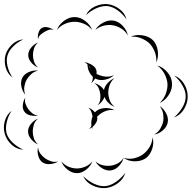

<svg xmlns="http://www.w3.org/2000/svg" viewBox="-100 -838 977 979"><path d="M338 -760Q352 -790 384 -805Q416 -820 449 -817Q481 -813 509 -792Q537 -771 545 -739Q527 -766 500.5 -785Q474 -804 448 -807Q421 -809 391.5 -796Q362 -783 338 -760ZM190 -685Q200 -712 226 -731.5Q252 -751 280 -751Q308 -751 334 -731.5Q360 -712 370 -685Q352 -707 327.5 -717Q303 -727 280 -727Q257 -727 232.5 -717Q208 -707 190 -685ZM386 -685Q399 -708 426 -722.5Q453 -737 479 -733Q506 -728 526.5 -705.5Q547 -683 552 -657Q539 -680 517.5 -693Q496 -706 475 -709Q455 -713 430.5 -707.5Q406 -702 386 -685ZM94 -637Q91 -652 96 -670Q101 -688 113 -695Q126 -703 144.5 -698.5Q163 -694 174 -685Q160 -690 148 -685.5Q136 -681 126 -675Q116 -669 106 -660.5Q96 -652 94 -637ZM567 -651Q593 -663 626 -658Q659 -653 680 -633Q700 -612 704.5 -579Q709 -546 697 -520Q699 -549 689 -574Q679 -599 663 -616Q646 -632 621 -642.5Q596 -653 567 -651ZM-36 -443Q-62 -461 -71 -494Q-80 -527 -72 -558Q-63 -588 -38 -611.5Q-13 -635 19 -637Q-10 -624 -32.5 -601.5Q-55 -579 -62 -555Q-69 -530 -61.5 -499.5Q-54 -469 -36 -443ZM94 -494Q75 -501 59.5 -519Q44 -537 44 -557Q44 -578 59.5 -596Q75 -614 94 -621Q79 -608 73.5 -591Q68 -574 68 -557Q68 -541 73.5 -524Q79 -507 94 -494ZM330 -520Q338 -520 346 -518V-520L347 -517Q361 -513 374 -503.5Q387 -494 391 -481Q394 -472 392 -461Q396 -459 399 -458Q416 -450 437.5 -447.5Q459 -445 481 -455Q464 -438 437 -432Q410 -426 389 -436L385 -438Q377 -423 365 -414Q370 -422 372 -430.5Q374 -439 373 -447Q347 -472 346 -510Q339 -517 330 -520ZM351 -505Q356 -495 363 -486Q358 -497 351 -505ZM702 -504Q731 -496 753.5 -469.5Q776 -443 777 -413Q779 -383 760.5 -354Q742 -325 714 -313Q736 -334 745.5 -360.5Q755 -387 754 -411Q752 -436 739 -461Q726 -486 702 -504ZM29 -355Q14 -372 9 -397Q4 -422 14 -442Q24 -461 48 -471Q72 -481 94 -478Q73 -473 58.5 -459.5Q44 -446 35 -430Q27 -415 24 -395.5Q21 -376 29 -355ZM788 -453Q820 -441 838.5 -410.5Q857 -380 857 -346Q857 -312 838 -281Q819 -250 787 -239Q813 -261 830 -290Q847 -319 847 -346Q847 -373 830.5 -402Q814 -431 788 -453ZM381 -414Q395 -411 408.5 -401.5Q422 -392 430 -379Q434 -398 449.5 -415Q465 -432 483 -439Q466 -424 459 -404Q452 -384 452 -366Q452 -348 459 -328Q466 -308 484 -294Q468 -299 453.5 -313Q439 -327 433 -344Q428 -330 418 -318.5Q408 -307 397 -301Q409 -314 411 -330Q413 -346 411 -361Q409 -375 402.5 -389.5Q396 -404 381 -414ZM94 -249Q77 -245 56 -249.5Q35 -254 25 -268Q14 -282 16.5 -303.5Q19 -325 29 -340Q25 -323 30.5 -308Q36 -293 44 -282Q52 -271 64 -261Q76 -251 94 -249ZM714 -297Q734 -285 747 -260.5Q760 -236 755 -213Q751 -191 730 -173Q709 -155 686 -152Q706 -163 717 -181.5Q728 -200 732 -218Q735 -236 732 -257Q729 -278 714 -297ZM370 -180Q369 -184 368 -188Q361 -183 354 -180Q362 -187 366 -196Q363 -221 372 -244Q370 -256 365.5 -268Q361 -280 350 -289Q369 -283 384 -265Q387 -268 390 -271Q408 -286 436 -287Q464 -288 484 -276Q461 -280 440.5 -272.5Q420 -265 406 -253Q400 -248 395 -243Q396 -240 396 -236Q397 -224 389.5 -211.5Q382 -199 371 -190Q370 -185 370 -180ZM19 -75Q-14 -76 -40 -99.5Q-66 -123 -75 -154Q-85 -185 -76 -219Q-67 -253 -41 -273Q-59 -245 -66 -213.5Q-73 -182 -66 -157Q-58 -132 -34.5 -110Q-11 -88 19 -75ZM94 -102Q75 -109 59 -128Q43 -147 43 -168Q43 -189 59 -207.5Q75 -226 94 -233Q78 -220 72.5 -202Q67 -184 67 -168Q67 -151 72.5 -133.5Q78 -116 94 -102ZM678 -138Q686 -110 676 -79Q666 -48 643 -31Q619 -15 586.5 -15.5Q554 -16 530 -33Q558 -25 584 -31Q610 -37 629 -51Q647 -64 661.5 -86.5Q676 -109 678 -138ZM197 -15Q181 -4 157 -1.5Q133 1 117 -10Q101 -21 95 -44Q89 -67 94 -87Q96 -67 107 -53Q118 -39 131 -30Q144 -21 161 -15.5Q178 -10 197 -15ZM530 -33Q525 -11 506.5 8.5Q488 28 465 31Q443 34 420 19.5Q397 5 387 -15Q404 0 424 4.5Q444 9 463 7Q481 5 499.5 -4.5Q518 -14 530 -33ZM371 -15Q363 8 340 26.5Q317 45 292 45Q267 45 244 26.5Q221 8 213 -15Q229 4 250.5 12.5Q272 21 292 21Q312 21 333.5 12.5Q355 4 371 -15ZM539 43Q530 75 500.5 96.5Q471 118 437 121Q403 123 370.5 107Q338 91 324 60Q348 84 378.5 98.5Q409 113 436 111Q463 109 491 89.5Q519 70 539 43Z"/></svg>

Font: Rubik Puddles
Style: Regular
Weight: 400
Designer: Hubert and Fischer, NaN
Foundry: Hubert and Fischer, NaN
Version: Version 2.200